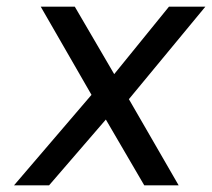

<svg xmlns="http://www.w3.org/2000/svg" viewBox="-20 -555 635 575"><path d="M366 -258 515 0H412L297 -197L127 0H22L254 -271L102 -535H204L322 -333L486 -535H595Z"/></svg>

Font: Exo Medium
Style: Italic
Weight: 500
Italic angle: -9°
Designer: Natanael Gama
Foundry: Natanael Gama
Version: Version 1.500; ttfautohint (v1.6)